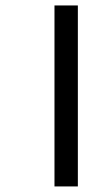

<svg xmlns="http://www.w3.org/2000/svg" viewBox="-20 -670 388 690"><path d="M259.8 0V-650.4H175.8V0Z"/></svg>

Font: Kurale
Style: Regular
Weight: 400
Version: 1.0; ttfautohint (v1.3)